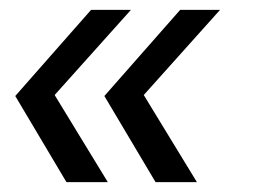

<svg xmlns="http://www.w3.org/2000/svg" viewBox="-20 -490 548 390"><path d="M115 -120 11 -295 165 -470H246L91 -297L199 -120ZM296 -120 192 -295 346 -470H427L272 -297L380 -120Z"/></svg>

Font: Host Grotesk Light
Style: Italic
Weight: 300
Italic angle: -8°
Designer: Doğukan Karapınar based on Poppins by Indian Type Foundry, Jonny Pinhorn
Foundry: Element Type
Version: Version 1.001; ttfautohint (v1.8.4.7-5d5b)